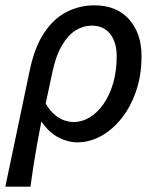

<svg xmlns="http://www.w3.org/2000/svg" viewBox="-33 -521 589 719"><path d="M-13 178 77 -251Q95 -341 131 -396Q167 -451 216 -476Q265 -501 320 -501Q404 -501 450.5 -448.5Q497 -396 497 -311Q497 -239 476.5 -179.5Q456 -120 421.5 -77Q387 -34 344.5 -11Q302 12 257 12Q221 12 185.5 -6.5Q150 -25 122 -66Q113 -20 106 18.5Q99 57 93 95.5Q87 134 81 178ZM243 -64Q274 -64 303 -81.5Q332 -99 355 -132Q378 -165 391 -210.5Q404 -256 404 -310Q404 -363 379.5 -394Q355 -425 310 -425Q279 -425 250.5 -407.5Q222 -390 199 -351Q176 -312 163 -250L138 -133Q155 -105 173.5 -90Q192 -75 210 -69.5Q228 -64 243 -64Z"/></svg>

Font: Source Sans 3 Medium
Style: Italic
Weight: 500
Italic angle: -11°
Designer: Paul D. Hunt
Foundry: Adobe
Version: Version 3.052;hotconv 1.1.0;makeotfexe 2.6.0